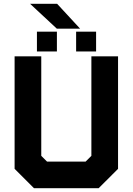

<svg xmlns="http://www.w3.org/2000/svg" viewBox="-20 -999 704 1019"><path d="M160.5 0 57.5 -103V-700H199V-172L229.5 -141.5H434.5L465 -172V-700H606.5V-103L503.5 0ZM195 -71H469L536 -135.5V-629.5V-135.5L469 -71H195L128 -136.5V-629.5V-136.5ZM384 -726V-831H490V-726ZM176 -726V-831H282V-726ZM228.5 -773H228V-783H228.5ZM437.5 -773H437V-783H437.5ZM405 -847H281.5L139.5 -979H283ZM310 -881 250 -944H250.5L310.5 -881Z"/></svg>

Font: Tourney Thin Black
Style: Regular
Weight: 900
Version: Version 1.015